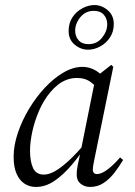

<svg xmlns="http://www.w3.org/2000/svg" viewBox="-20 -729 537 761"><path d="M122 12Q98 12 78 -0.5Q58 -13 46 -39.5Q34 -66 34 -108Q34 -152 50.5 -201.5Q67 -251 95 -297.5Q123 -344 158 -381.5Q193 -419 231.5 -441.5Q270 -464 307 -464Q325 -464 342.5 -457.5Q360 -451 375.5 -438Q391 -425 402 -407L376 -368Q363 -385 341 -402.5Q319 -420 285 -420Q264 -420 245 -413Q226 -406 209.5 -393Q193 -380 179 -363Q153 -332 135 -290.5Q117 -249 108 -207Q99 -165 99 -132Q99 -89 111 -63Q123 -37 154 -37Q174 -37 198 -50.5Q222 -64 253.5 -93Q285 -122 324 -169L332 -164H330Q298 -115 264 -75Q230 -35 195 -11.5Q160 12 122 12ZM337 12Q316 12 300 -0.5Q284 -13 284 -36Q284 -42 284.5 -50Q285 -58 288.5 -76.5Q292 -95 300 -130L301 -135L359 -423L364 -427L421 -472L429 -464L355 -102Q352 -86 350 -76Q348 -66 348 -55Q348 -48 352.5 -43.5Q357 -39 364 -39Q382 -39 406 -57Q430 -75 456 -105L468 -95Q453 -70 434 -45Q415 -20 391 -4Q367 12 337 12ZM329 -532Q300 -532 276 -552Q252 -572 252 -606Q252 -638 267.5 -661Q283 -684 307 -696.5Q331 -709 354 -709Q383 -709 407 -688.5Q431 -668 431 -634Q431 -603 415.5 -580Q400 -557 376.5 -544.5Q353 -532 329 -532ZM331 -554Q364 -554 384.5 -579.5Q405 -605 405 -633Q405 -655 391.5 -670.5Q378 -686 352 -686Q319 -686 298.5 -661Q278 -636 278 -607Q278 -585 291.5 -569.5Q305 -554 331 -554Z"/></svg>

Font: Source Serif 4 60pt
Style: Italic
Weight: 400
Italic angle: -12°
Version: Version 4.004;hotconv 1.0.116;makeotfexe 2.5.65601